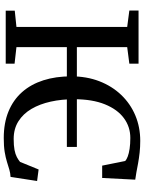

<svg xmlns="http://www.w3.org/2000/svg" viewBox="115 -907 804 1074"><g transform="rotate(90 517.0 -370.0)"><path d="M802 -398V-342H143.5V-398ZM130.5 -60V-679.5L39 -691.5V-743H336V-691.5L243.5 -679.5V-60L336 -49.5V0H39.5V-50.5ZM752 11Q668 11 603.5 -15.5Q539 -42 495.2 -91.5Q451.5 -141 429.2 -210.5Q407 -280 407 -366Q407 -452.5 434.2 -523.2Q461.5 -594 510.5 -645.5Q559.5 -697 625.2 -724.8Q691 -752.5 768 -752.5Q803 -752.5 834.2 -749Q865.5 -745.5 893 -740.5Q920.5 -735.5 943.8 -731Q967 -726.5 985 -724.5L975.5 -539.5H906.5L880.5 -668.5Q872.5 -676 855.5 -682.5Q838.5 -689 812.2 -693Q786 -697 751.5 -697Q689.5 -697 640.8 -661Q592 -625 563.5 -554.8Q535 -484.5 535 -382Q535 -312.5 548.5 -251.5Q562 -190.5 589.2 -144Q616.5 -97.5 658.5 -71Q700.5 -44.5 757 -44.5Q794.5 -44.5 818.8 -49.2Q843 -54 858.5 -62.2Q874 -70.5 885.5 -80L928 -184L992.5 -175.5L969.5 -27Q948 -26 928.2 -20Q908.5 -14 885 -6.8Q861.5 0.5 829.8 5.8Q798 11 752 11Z"/></g></svg>

Font: Merriweather 20pt Medium
Style: Regular
Weight: 500
Version: Version 2.100